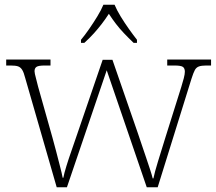

<svg xmlns="http://www.w3.org/2000/svg" viewBox="-20 -786 908 806"><path d="M86 -458Q80 -482 73 -493Q66 -504 55.5 -507.5Q45 -511 24 -511H6V-536H192V-511H168Q142 -511 133.5 -505.5Q125 -500 125 -487Q125 -479 131 -457.5Q137 -436 140 -422L200 -209Q207 -185 215.5 -151.5Q224 -118 232 -87.5Q240 -57 243 -40H246Q249 -57 258.5 -88Q268 -119 280 -153Q292 -187 300 -211L411 -535H452L559 -226Q565 -208 574 -181.5Q583 -155 592.5 -127Q602 -99 610 -74.5Q618 -50 621 -37H624Q629 -62 643 -107.5Q657 -153 675 -211L741 -421Q747 -440 751.5 -457.5Q756 -475 756 -485Q756 -499 748 -505Q740 -511 712 -511H682V-536H866V-511H846Q826 -511 815 -507Q804 -503 798 -492Q792 -481 784 -456L642 0H596L428 -491L261 0H218ZM320 -619Q336 -638 354 -664Q372 -690 388.5 -717Q405 -744 414 -766H461Q470 -744 486.5 -717Q503 -690 521.5 -664Q540 -638 555 -619V-606H541Q518 -628 500 -647Q482 -666 467 -685.5Q452 -705 437 -728Q422 -705 407 -685.5Q392 -666 375 -647Q358 -628 334 -606H320Z"/></svg>

Font: Noto Serif Kannada ExtraLight
Style: Regular
Weight: 250
Version: Version 2.003